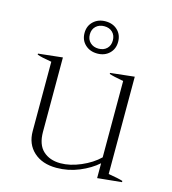

<svg xmlns="http://www.w3.org/2000/svg" viewBox="-109 -811 815 911"><g transform="rotate(15 298.5 -356.0)"><path d="M215 -643Q215 -678 238.5 -700Q262 -722 298 -722Q334 -722 357 -700Q380 -678 380 -643Q380 -608 357 -586Q334 -564 298 -564Q262 -564 238.5 -586Q215 -608 215 -643ZM241 -643Q241 -618 257 -603Q273 -588 298 -588Q323 -588 338.5 -603Q354 -618 354 -643Q354 -668 338.5 -683Q323 -698 298 -698Q273 -698 257 -683Q241 -668 241 -643ZM570 -11V-5L451 7V-66Q415 -34 362 -12Q309 10 251 10Q181 10 139.5 -28Q98 -66 98 -129V-470Q48 -478 27 -486V-491L146 -504V-139Q146 -76 178.5 -46Q211 -16 264 -16Q311 -16 363.5 -38.5Q416 -61 451 -95V-470Q401 -479 381 -486V-491L499 -504V-26Q549 -18 570 -11Z"/></g></svg>

Font: Trirong ExtraLight
Style: Regular
Weight: 275
Designer: Katatrad Team
Foundry: CadsonDemak
Version: Version 1.001